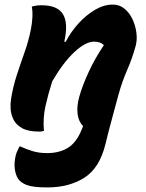

<svg xmlns="http://www.w3.org/2000/svg" viewBox="-20 -569 640 839"><path d="M186 100Q242 100 280.5 74.5Q319 49 343 -18Q323 -38 319 -71.5Q315 -105 326 -145Q340 -195 367.5 -254.5Q395 -314 434 -372Q419 -387 391 -387Q354 -387 305 -341.5Q256 -296 208 -213Q190 -156 178.5 -104.5Q167 -53 172 3Q163 6 152 6Q103 6 76.5 -9Q50 -24 39 -46.5Q28 -69 26.5 -92.5Q25 -116 28 -134Q36 -187 52.5 -238Q69 -289 87 -339.5Q105 -390 115 -441Q120 -466 121.5 -492.5Q123 -519 119 -540Q137 -546 161 -546Q232 -546 255.5 -506.5Q279 -467 261 -387L267 -386Q289 -429 322.5 -466Q356 -503 395 -526Q434 -549 473 -549Q502 -549 524 -531Q546 -513 559 -485Q572 -457 576 -426Q580 -395 573 -369Q558 -314 535.5 -262.5Q513 -211 498 -156Q486 -112 476.5 -77Q467 -42 456 0Q452 17 450 23.5Q448 30 447 36Q446 42 441 60Q415 166 348 208Q281 250 187 250Q124 250 97 239.5Q70 229 59 212Q48 195 44.5 168.5Q41 142 49 109Q52 98 56.5 89Q61 80 65 71H69Q97 84 124.5 92Q152 100 186 100Z"/></svg>

Font: Recursive Mn Csl St XBd
Style: Italic
Weight: 800
Italic angle: -15°
Monospace: yes
Version: Version 1.079;hotconv 1.0.112;makeotfexe 2.5.65598; ttfautoh